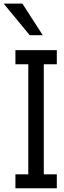

<svg xmlns="http://www.w3.org/2000/svg" viewBox="-61 -1006 353 1051"><path d="M-41 -986.3H61.5L172.9 -813.5H101.6ZM23.4 24.4V-51.8H93.8V-654.3H23.4V-731.4H250V-654.3H178.7V-51.8H250V24.4Z"/></svg>

Font: GenEi M Gothic v2 Regular
Style: Regular
Weight: 400
Version: Version 2.0